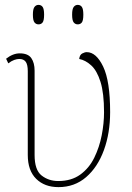

<svg xmlns="http://www.w3.org/2000/svg" viewBox="-20 -758 542 788"><path d="M220 10Q163 10 128.5 -24Q94 -58 94 -122V-466Q94 -493 85.5 -504.5Q77 -516 59 -516Q50 -516 38.5 -512Q27 -508 14 -498L5 -517Q33 -539 61 -539Q95 -539 108.5 -519.5Q122 -500 122 -468V-122Q122 -60 151 -37.5Q180 -15 219 -15Q273 -15 309.5 -41.5Q346 -68 367 -111Q388 -154 397.5 -203Q407 -252 407 -297Q407 -376 392.5 -422Q378 -468 354.5 -489.5Q331 -511 305 -516Q307 -533 317.5 -538.5Q328 -544 336 -544Q375 -544 403.5 -484.5Q432 -425 432 -298Q432 -212 406.5 -142Q381 -72 333.5 -31Q286 10 220 10ZM299 -658Q289 -658 282.5 -666Q276 -674 276 -698Q276 -721 282.5 -729.5Q289 -738 299 -738Q310 -738 316 -729.5Q322 -721 322 -698Q322 -674 316 -666Q310 -658 299 -658ZM138 -658Q128 -658 121.5 -666Q115 -674 115 -698Q115 -721 121.5 -729.5Q128 -738 138 -738Q149 -738 155 -729.5Q161 -721 161 -698Q161 -674 155 -666Q149 -658 138 -658Z"/></svg>

Font: Noto Serif Thin
Style: Regular
Weight: 100
Designer: Monotype Design Team
Foundry: Monotype Imaging Inc.
Version: Version 2.015